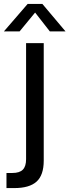

<svg xmlns="http://www.w3.org/2000/svg" viewBox="-31 -720 354 979"><path d="M2 162H32Q69 162 85.5 145Q102 128 102 92V-500H192V99Q192 173 155.5 206Q119 239 42 239H2ZM303 -560H223L148 -656L69 -560H-11L110 -700H185Z"/></svg>

Font: Goli
Style: Regular
Weight: 400
Designer: jaikishan Patel
Foundry: MagicType
Version: Version 1.000